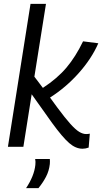

<svg xmlns="http://www.w3.org/2000/svg" viewBox="-20 -760 529 994"><path d="M21 0 138 -740H218L158 -363L202 -305Q277 -354 324.5 -410.5Q372 -467 410 -546L489 -536Q454 -456 387.5 -381.5Q321 -307 239 -255L277 -203Q317 -149 344 -119Q371 -89 390 -77.5Q409 -66 426 -66Q436 -66 445 -68L439 4Q423 10 407 10Q372 10 338 -19.5Q304 -49 250 -123L144 -272L101 0ZM162 63H238Q239 75 238 89Q234 125 218 155.5Q202 186 179 214H115Q157 151 163 94Q165 77 162 63Z"/></svg>

Font: Georama
Style: Italic
Weight: 400
Italic angle: -9°
Designer: Jean-Baptiste Levee
Foundry: Production Type
Version: Version 1.000